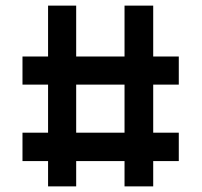

<svg xmlns="http://www.w3.org/2000/svg" viewBox="-20 -651 717 683"><path d="M151 12V-78H60V-179H151V-350H60V-450H151V-631H251V-450H423V-631H525V-450H616V-350H525V-179H616V-78H525V12H423V-78H251V12ZM251 -179H423V-350H251Z"/></svg>

Font: Pixelify Sans
Style: Regular
Weight: 400
Designer: Stefie Justprince
Foundry: Typecalism Foundryline
Version: Version 1.000;February 13, 2025;FontCreator 15.0.0.3015 64-b